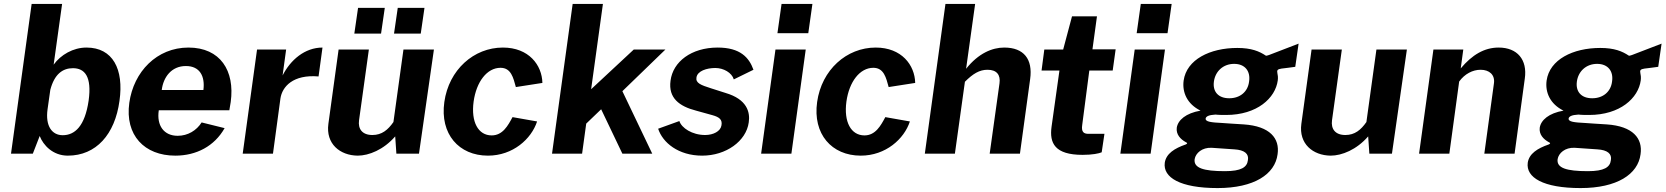

<svg xmlns="http://www.w3.org/2000/svg" viewBox="-20 -782 8475 977"><path d="M325 10C469 10 565 -98 588 -269C611 -430 554 -540 420 -540C352 -540 289 -503 253 -453L296 -762H141L36 0H147L182 -90C200 -43 249 10 325 10ZM299 -94C245 -94 210 -140 222 -226L236 -325C257 -405 299 -435 351 -435C411 -435 448 -393 431 -270C412 -140 361 -94 299 -94Z M1147 -221 1154 -263C1176 -422 1101 -540 939 -540C778 -540 660 -417 638 -259C615 -94 715 10 872 10C979 10 1071 -38 1123 -130L1006 -159C980 -118 936 -91 884 -91C815 -91 776 -142 788 -221ZM803 -324C811 -389 852 -446 926 -446C997 -446 1024 -394 1015 -324Z M1369 0 1407 -281C1416 -341 1471 -404 1601 -393L1621 -540C1531 -540 1458 -477 1418 -398L1436 -530H1288L1215 0Z M1800 10C1857 10 1932 -20 1991 -88L1997 0H2112L2188 -530H2033L1982 -161C1954 -121 1923 -95 1875 -95C1823 -95 1801 -126 1807 -170L1857 -530H1703L1651 -152C1637 -50 1710 9 1800 10ZM1802 -742 1783 -611H1919L1938 -742ZM2004 -742 1985 -611H2121L2140 -742Z M2539 -540C2391 -540 2264 -427 2241 -263C2218 -100 2315 10 2463 10C2590 10 2684 -75 2713 -164L2588 -186C2565 -143 2538 -93 2482 -93C2413 -93 2376 -162 2390 -265C2404 -366 2458 -437 2527 -437C2581 -437 2592 -386 2605 -339L2740 -360C2738 -451 2671 -540 2539 -540Z M3147 -318 3366 -530H3205L2988 -328L3048 -762H2894L2789 0H2942L2963 -153L3039 -226L3147 0H3299Z M3553 10C3675 10 3777 -64 3790 -159C3798 -212 3781 -277 3672 -309L3597 -333C3547 -349 3519 -359 3524 -388C3529 -421 3576 -436 3620 -436C3662 -436 3704 -412 3714 -378L3814 -427C3792 -489 3747 -540 3632 -540C3498 -540 3404 -468 3392 -371C3380 -283 3437 -241 3522 -219L3605 -196C3641 -186 3657 -173 3651 -143C3646 -114 3610 -95 3568 -95C3502 -95 3448 -131 3437 -166L3329 -127C3352 -56 3432 10 3553 10Z M3926 -530 3853 0H4007L4080 -530ZM3957 -762 3936 -613H4093L4114 -762Z M4436 -540C4288 -540 4161 -427 4138 -263C4115 -100 4212 10 4360 10C4487 10 4581 -75 4610 -164L4485 -186C4462 -143 4435 -93 4379 -93C4310 -93 4273 -162 4287 -265C4301 -366 4355 -437 4424 -437C4478 -437 4489 -386 4502 -339L4637 -360C4635 -451 4568 -540 4436 -540Z M4839 0 4890 -366C4931 -407 4964 -427 5005 -427C5052 -427 5072 -401 5066 -358L5016 0H5170L5222 -380C5236 -481 5190 -540 5090 -540C5029 -540 4959 -511 4896 -432L4942 -762H4791L4686 0Z M5657 -531H5539L5562 -699H5435L5390 -530H5294L5280 -423H5371L5331 -138C5319 -53 5348 6 5489 6C5539 6 5572 -1 5586 -7L5600 -101H5519C5496 -101 5481 -109 5487 -147L5523 -423H5642Z M5754 -530 5681 0H5835L5908 -530ZM5785 -762 5764 -613H5921L5942 -762Z M6176 175C6361 175 6468 105 6481 3C6493 -78 6442 -140 6309 -149C6264 -152 6224 -154 6202 -156C6143 -159 6113 -162 6115 -179C6117 -189 6129 -197 6165 -199C6179 -197 6206 -197 6219 -197C6377 -197 6470 -283 6482 -373C6484 -388 6482 -402 6480 -410C6477 -424 6480 -430 6501 -433C6523 -436 6546 -438 6571 -442L6588 -560C6551 -546 6500 -526 6458 -510C6448 -506 6424 -496 6421 -499C6388 -521 6348 -538 6276 -538C6137 -538 6018 -479 6003 -372C5995 -313 6020 -253 6089 -219C6014 -206 5974 -171 5968 -132C5964 -98 5986 -74 6015 -58C6023 -55 6023 -51 6014 -47C5956 -27 5914 0 5907 46C5897 121 5985 175 6176 175ZM6235 -282C6179 -282 6150 -316 6157 -367C6164 -419 6204 -457 6260 -457C6316 -457 6344 -419 6336 -367C6330 -316 6291 -282 6235 -282ZM6213 89C6104 89 6053 73 6059 28C6064 -3 6097 -32 6145 -30L6261 -22C6313 -19 6336 1 6330 33C6326 69 6296 89 6213 89Z M6751 10C6808 10 6883 -20 6942 -88L6948 0H7063L7139 -530H6984L6933 -161C6905 -121 6874 -95 6826 -95C6774 -95 6752 -126 6758 -170L6808 -530H6654L6602 -152C6588 -50 6661 9 6751 10Z M7355 0 7405 -367C7433 -406 7474 -427 7514 -427C7559 -427 7588 -401 7582 -358L7533 0H7687L7739 -382C7753 -478 7701 -540 7606 -540C7533 -540 7471 -503 7413 -434L7426 -530H7274L7201 0Z M8023 175C8208 175 8315 105 8328 3C8340 -78 8289 -140 8156 -149C8111 -152 8071 -154 8049 -156C7990 -159 7960 -162 7962 -179C7964 -189 7976 -197 8012 -199C8026 -197 8053 -197 8066 -197C8224 -197 8317 -283 8329 -373C8331 -388 8329 -402 8327 -410C8324 -424 8327 -430 8348 -433C8370 -436 8393 -438 8418 -442L8435 -560C8398 -546 8347 -526 8305 -510C8295 -506 8271 -496 8268 -499C8235 -521 8195 -538 8123 -538C7984 -538 7865 -479 7850 -372C7842 -313 7867 -253 7936 -219C7861 -206 7821 -171 7815 -132C7811 -98 7833 -74 7862 -58C7870 -55 7870 -51 7861 -47C7803 -27 7761 0 7754 46C7744 121 7832 175 8023 175ZM8082 -282C8026 -282 7997 -316 8004 -367C8011 -419 8051 -457 8107 -457C8163 -457 8191 -419 8183 -367C8177 -316 8138 -282 8082 -282ZM8060 89C7951 89 7900 73 7906 28C7911 -3 7944 -32 7992 -30L8108 -22C8160 -19 8183 1 8177 33C8173 69 8143 89 8060 89Z"/></svg>

Font: Cheyenne Sans
Style: Bold Italic
Weight: 700
Italic angle: -8.13011°
Designer: The Public Sans project authors (U.S. Web Design System), Libre Franklin designed by Pablo Impallari and Rodrigo Fuenzal
Foundry: The Cheyenne Sans Project Authors
Version: Version 2.007